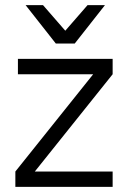

<svg xmlns="http://www.w3.org/2000/svg" viewBox="-20 -730 495 750"><path d="M50 -500H420V-440L116 -60H420V0H40V-60L344 -440H50ZM80 -710H148L235 -610L322 -710H390L272 -560H198Z"/></svg>

Font: PT Root UI Web
Style: Regular
Weight: 400
Designer: Vitaly Kuzmin
Foundry: ParaType Ltd.
Version: Version 1.000W